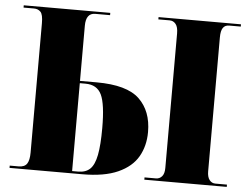

<svg xmlns="http://www.w3.org/2000/svg" viewBox="-51 -777 1086 840"><g transform="rotate(5 492.0 -357.0)"><path d="M20 0V-10H59Q85 -10 95.5 -25.5Q106 -41 106 -75V-643Q106 -681 95 -692.5Q84 -704 66 -704H20V-714H400V-704H335Q294 -704 294 -648V-406H367Q500 -406 555 -353.5Q610 -301 610 -209Q610 -148 583 -101Q556 -54 496 -27Q436 0 339 0ZM612 0V-10H662Q678 -10 688.5 -22Q699 -34 699 -59V-650Q699 -678 688.5 -691Q678 -704 662 -704H612V-714H974V-704H923Q905 -704 896 -691Q887 -678 887 -649V-61Q887 -36 897 -23Q907 -10 923 -10H974V0ZM320 -10Q354 -10 373 -28.5Q392 -47 400.5 -90.5Q409 -134 409 -209Q409 -314 389.5 -355Q370 -396 319 -396H294V-10Z"/></g></svg>

Font: Noto Serif Display SemiCondensed Black
Style: Regular
Weight: 900
Width: 4
Designer: Monotype Design Team
Foundry: Monotype Imaging Inc.
Version: Version 2.009